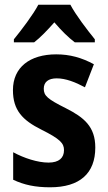

<svg xmlns="http://www.w3.org/2000/svg" viewBox="-20 -786 457 816"><path d="M279 -766H143C121 -724 71 -658 39 -619V-606H125C151 -626 180 -656 211 -691C241 -656 270 -627 298 -606H383V-619C349 -661 303 -721 279 -766ZM385 -159C385 -248 337 -287 260 -326C182 -365 166 -379 166 -409C166 -437 185 -453 221 -453C259 -453 300 -437 341 -415L379 -513C327 -541 277 -555 219 -555C107 -555 35 -500 35 -403C35 -317 76 -275 156 -235C236 -195 252 -177 252 -148C252 -115 231 -95 186 -95C140 -95 82 -114 36 -139V-22C83 0 130 10 193 10C319 10 385 -49 385 -159Z"/></svg>

Font: Noto Sans Display SemiCondensed
Style: Bold
Weight: 700
Width: 4
Designer: Monotype Design Team
Foundry: Monotype Imaging Inc.
Version: Version 1.900